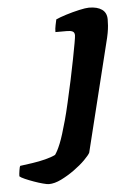

<svg xmlns="http://www.w3.org/2000/svg" viewBox="-214 -540 550 780"><g transform="rotate(-5 60.5 -150.0)"><path d="M-46 200Q-53 200 -70 195.5Q-87 191 -106.5 184Q-126 177 -142 170Q-158 163 -163 158Q-163 149 -160.5 133.5Q-158 118 -156 116Q-133 113 -105.5 109Q-78 105 -52.5 98.5Q-27 92 -11 84Q-6 77 -0.5 66.5Q5 56 11.5 40Q18 24 25 1.5Q32 -21 40.5 -51.5Q49 -82 58 -122Q69 -169 78.5 -214Q88 -259 95.5 -297.5Q103 -336 107.5 -361.5Q112 -387 112 -393Q112 -405 104 -409Q96 -413 82 -413H34Q34 -427 37 -440.5Q40 -454 42 -464Q57 -471 84 -479.5Q111 -488 138 -494Q165 -500 178 -500Q212 -500 231 -486.5Q250 -473 250 -446Q250 -434 249 -420.5Q248 -407 245 -390.5Q242 -374 236 -351L128 87Q123 97 104 116Q85 135 58.5 154Q32 173 4.5 186.5Q-23 200 -46 200Z"/></g></svg>

Font: Texturina Medium 12pt Black
Style: Italic
Weight: 900
Italic angle: -11°
Version: Version 1.002